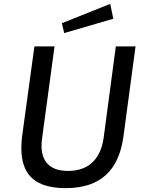

<svg xmlns="http://www.w3.org/2000/svg" viewBox="-20 -963 745 993"><path d="M550 -943 300 -843 312 -792 566 -866ZM618 -254 681 -723H579L516 -250C499 -133 432 -79 332 -79C232 -79 181 -134 198 -250L262 -723H158L95 -263C72 -88 132 10 319 10C505 10 594 -87 618 -254Z"/></svg>

Font: United Sans Medium
Style: Italic
Weight: 500
Italic angle: -8°
Designer: Pablo Impallari, Rodrigo Fuenzalida (Modified by Dan O. Williams)
Version: Version 1.000;PS 001.000;hotconv 1.0.88;makeotf.lib2.5.64775